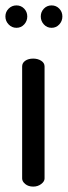

<svg xmlns="http://www.w3.org/2000/svg" viewBox="-23 -691 251 711"><path d="M100 0Q82 0 70.5 -9.5Q59 -19 59 -30V-445Q59 -458 70.5 -466Q82 -474 100 -474Q117 -474 129.5 -466Q142 -458 142 -445V-30Q142 -19 129.5 -9.5Q117 0 100 0ZM168 -588Q151 -588 139.5 -600.5Q128 -613 128 -630Q128 -647 139.5 -659Q151 -671 168 -671Q185 -671 196.5 -659Q208 -647 208 -630Q208 -613 196.5 -600.5Q185 -588 168 -588ZM38 -588Q21 -588 9 -600.5Q-3 -613 -3 -630Q-3 -647 9 -659Q21 -671 38 -671Q55 -671 66.5 -659Q78 -647 78 -630Q78 -613 66.5 -600.5Q55 -588 38 -588Z"/></svg>

Font: Dosis ExtraLight Medium
Style: Regular
Weight: 500
Version: Version 3.001; ttfautohint (v1.8.2)